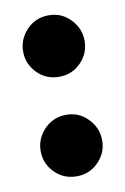

<svg xmlns="http://www.w3.org/2000/svg" viewBox="-61 -477 347 532"><g transform="rotate(-10 112.5 -211.5)"><path d="M113 15Q76 15 51 -10.5Q26 -36 26 -71Q26 -106 51 -132Q76 -158 113 -158Q149 -158 174 -132Q199 -106 199 -71Q199 -36 174 -10.5Q149 15 113 15ZM113 -265Q76 -265 51 -290.5Q26 -316 26 -351Q26 -386 51 -412Q76 -438 113 -438Q149 -438 174 -412Q199 -386 199 -351Q199 -316 174 -290.5Q149 -265 113 -265Z"/></g></svg>

Font: Bona Nova
Style: Bold
Weight: 700
Designer: Mateusz Machalski
Foundry: Capitalics
Version: Version 4.001; ttfautohint (v1.8.3)